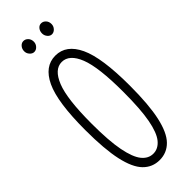

<svg xmlns="http://www.w3.org/2000/svg" viewBox="-258 -794 829 829"><g transform="rotate(-45 156.5 -379.0)"><path d="M156 11Q112 11 81.5 -20Q51 -51 35.5 -121Q20 -191 20 -308Q20 -478 55 -552.5Q90 -627 156 -627Q222 -627 257 -552.5Q292 -478 292 -308Q292 -191 276.5 -121Q261 -51 230.5 -20Q200 11 156 11ZM156 -28Q186 -28 208 -54.5Q230 -81 241.5 -142Q253 -203 253 -308Q253 -459 227.5 -523.5Q202 -588 156 -588Q111 -588 85 -523.5Q59 -459 59 -308Q59 -203 71 -142Q83 -81 104.5 -54.5Q126 -28 156 -28ZM103 -702Q92 -702 83 -712Q74 -722 74 -735Q74 -749 82.5 -759Q91 -769 103 -769Q115 -769 124 -759.5Q133 -750 133 -735Q133 -722 124 -712Q115 -702 103 -702ZM211 -702Q200 -702 191.5 -712Q183 -722 183 -735Q183 -749 191 -759Q199 -769 211 -769Q223 -769 232 -759.5Q241 -750 241 -735Q241 -722 232 -712Q223 -702 211 -702Z"/></g></svg>

Font: Inconsolata ExtraCondensed Light
Style: Regular
Weight: 300
Width: 2
Monospace: yes
Designer: Raph Levien, Cyreal, Brenton Simpson
Foundry: Raph Levien, Cyreal, Google
Version: Version 3.100; ttfautohint (v1.8.4.7-5d5b)